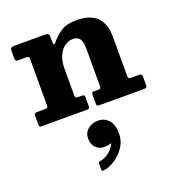

<svg xmlns="http://www.w3.org/2000/svg" viewBox="-160 -665 1075 1175"><g transform="rotate(-20 377.0 -77.5)"><path d="M103 -428.5H54Q40 -428.5 36.5 -432.5Q33 -436.5 33 -450.5V-497.5Q33 -512 40 -516Q47 -520 59.5 -520H261.5Q272 -520 279 -515.2Q286 -510.5 286 -497V-468Q286 -432.5 303.5 -454Q330 -487.5 367.8 -512.5Q405.5 -537.5 469 -537.5Q559 -537.5 602.2 -493.5Q645.5 -449.5 645.5 -369V-113.5Q645.5 -99 649.5 -95.2Q653.5 -91.5 668 -91.5H719Q735.5 -91.5 735.5 -74V-22Q735.5 -6 730.5 -3Q725.5 0 710.5 0H424.5Q412.5 0 409.8 -4.2Q407 -8.5 407 -21V-71Q407 -81 409.2 -86.2Q411.5 -91.5 422 -91.5H447Q460 -91.5 464 -94.8Q468 -98 468 -111V-354.5Q468 -399 453.8 -417.8Q439.5 -436.5 409.5 -436.5Q382.5 -436.5 357.5 -419.5Q332.5 -402.5 316.5 -368.5Q300.5 -334.5 300.5 -283V-111.5Q300.5 -100 304 -95.8Q307.5 -91.5 319.5 -91.5H342Q353.5 -91.5 357.5 -88.5Q361.5 -85.5 361.5 -73.5V-17.5Q361.5 -5.5 356 -2.8Q350.5 0 339.5 0H48.5Q37.5 0 35.2 -4Q33 -8 33 -19.5V-72Q33 -84.5 36.5 -88Q40 -91.5 52.5 -91.5H100Q114 -91.5 118.5 -94.2Q123 -97 123 -110.5V-409.5Q123 -422 119.2 -425.2Q115.5 -428.5 103 -428.5ZM290 168Q290 130.5 317.8 108Q345.5 85.5 381.5 85.5Q424.5 85.5 451.5 115Q478.5 144.5 478.5 204Q478.5 252 452.2 291Q426 330 387.8 354.8Q349.5 379.5 313.5 383.5Q306 384.5 303.2 382.8Q300.5 381 300.5 372.5V333Q300.5 324.5 310.5 323Q344 319 373 295Q402 271 410 247Q412 239.5 403.5 244Q390.5 250.5 368 250.5Q332.5 250.5 311.2 228Q290 205.5 290 168Z"/></g></svg>

Font: Besley* Heavy
Style: Regular
Weight: 800
Designer: Owen Earl
Foundry: indestructible type*
Version: Version 3.000; ttfautohint (v1.8.3)